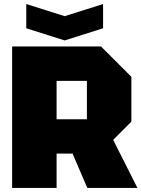

<svg xmlns="http://www.w3.org/2000/svg" viewBox="-20 -930 700 950"><path d="M260 -340H410V-530H260ZM630 -550V-328L540 -238L660 0H412L339 -170H260V0H40V-700H480ZM490 -910V-790L300 -730L110 -790V-910L300 -850Z"/></svg>

Font: Tektur Black
Style: Regular
Weight: 900
Designer: Adam Jagosz
Foundry: Adam Jagosz
Version: Version 1.005;gftools[0.9.30]